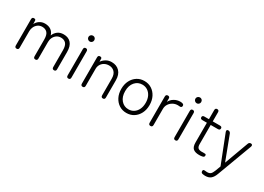

<svg xmlns="http://www.w3.org/2000/svg" viewBox="-10 -1538 3603 2618"><g transform="rotate(30 1791.5 -229.5)"><path d="M105 0Q74 0 74 -33V-446Q74 -479 103 -479Q132 -479 132 -457L134 -404Q150 -441 187 -466Q224 -491 271 -491Q329 -491 366.5 -464Q404 -437 417 -389Q434 -433 471 -462Q508 -491 566 -491Q640 -491 682 -444.5Q724 -398 724 -305V-33Q724 0 694 0Q663 0 663 -33V-296Q663 -372 634 -403Q605 -434 556 -434Q518 -434 489.5 -414.5Q461 -395 445.5 -363.5Q430 -332 430 -295V-33Q430 0 400 0Q369 0 369 -33V-296Q369 -372 339.5 -403Q310 -434 261 -434Q223 -434 194.5 -414Q166 -394 150.5 -362.5Q135 -331 135 -296V-33Q135 0 105 0Z M920 0Q890 0 890 -33V-446Q890 -479 920 -479Q950 -479 950 -446V-33Q950 0 920 0ZM920 -583Q901 -583 887 -596.5Q873 -610 873 -629Q873 -649 887 -662Q901 -675 920 -675Q939 -675 952 -662Q965 -649 965 -629Q965 -610 952 -596.5Q939 -583 920 -583Z M1145 0Q1114 0 1114 -33V-446Q1114 -479 1143 -479Q1172 -479 1172 -457L1173 -411Q1196 -445 1234.5 -468Q1273 -491 1322 -491Q1399 -491 1446 -442Q1493 -393 1493 -302V-33Q1493 0 1463 0Q1433 0 1433 -33V-293Q1433 -363 1399.5 -398Q1366 -433 1313 -433Q1273 -433 1241.5 -415.5Q1210 -398 1192.5 -368.5Q1175 -339 1175 -303V-33Q1175 0 1145 0Z M1837 11Q1773 11 1723 -21Q1673 -53 1644 -109.5Q1615 -166 1615 -240Q1615 -314 1644 -370.5Q1673 -427 1723 -459Q1773 -491 1837 -491Q1902 -491 1952 -459Q2002 -427 2031 -370.5Q2060 -314 2060 -240Q2060 -166 2031 -109.5Q2002 -53 1952 -21Q1902 11 1837 11ZM1837 -46Q1884 -46 1920.5 -70Q1957 -94 1978 -137.5Q1999 -181 1999 -240Q1999 -299 1978 -342.5Q1957 -386 1920.5 -410Q1884 -434 1837 -434Q1767 -434 1721.5 -381.5Q1676 -329 1676 -240Q1676 -152 1721.5 -99Q1767 -46 1837 -46Z M2212 0Q2181 0 2181 -33V-446Q2181 -479 2213 -479Q2225 -479 2233.5 -472.5Q2242 -466 2242 -451V-396Q2262 -438 2305.5 -464.5Q2349 -491 2402 -491Q2428 -491 2443 -483.5Q2458 -476 2458 -458Q2458 -443 2449.5 -436Q2441 -429 2429 -430Q2422 -430 2413.5 -431Q2405 -432 2396 -432Q2354 -432 2319 -412.5Q2284 -393 2263.5 -360.5Q2243 -328 2243 -287V-33Q2243 0 2212 0Z M2604 0Q2574 0 2574 -33V-446Q2574 -479 2604 -479Q2634 -479 2634 -446V-33Q2634 0 2604 0ZM2604 -583Q2585 -583 2571 -596.5Q2557 -610 2557 -629Q2557 -649 2571 -662Q2585 -675 2604 -675Q2623 -675 2636 -662Q2649 -649 2649 -629Q2649 -610 2636 -596.5Q2623 -583 2604 -583Z M2985 11Q2921 11 2889 -16Q2857 -43 2857 -113V-423H2786Q2753 -423 2753 -452Q2753 -479 2786 -479H2857V-622Q2857 -655 2887 -655Q2917 -655 2917 -622V-479H3030Q3063 -479 3063 -452Q3063 -423 3030 -423H2917V-123Q2917 -78 2936 -61.5Q2955 -45 2995 -45Q3000 -45 3005.5 -45.5Q3011 -46 3016 -46Q3036 -47 3049.5 -44.5Q3063 -42 3063 -23Q3063 -1 3039 5Q3015 11 2985 11Z M3199 216Q3189 216 3179.5 215Q3170 214 3160 212Q3130 209 3130 179Q3130 153 3156 156Q3176 159 3195 159Q3232 159 3250 142.5Q3268 126 3284 85L3316 0L3143 -441Q3136 -458 3141 -468.5Q3146 -479 3160 -479H3163Q3190 -479 3201 -453L3344 -76L3482 -452Q3491 -479 3519 -479Q3535 -479 3541 -468.5Q3547 -458 3541 -441L3338 104Q3317 162 3285 189Q3253 216 3199 216Z"/></g></svg>

Font: Zen Maru Gothic
Style: Regular
Weight: 400
Designer: Yoshimichi Ohira
Foundry: Positype
Version: Version 1.002